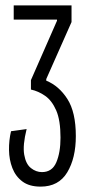

<svg xmlns="http://www.w3.org/2000/svg" viewBox="-20 -680 327 714"><path d="M131 14Q89 14 63.5 -5Q38 -24 26 -55Q14 -86 13.5 -122Q13 -158 21 -192L79 -200Q64 -140 70 -105Q76 -70 95 -55Q114 -40 136 -40Q174 -40 189.5 -76.5Q205 -113 205 -168Q205 -233 189 -269.5Q173 -306 148 -323.5Q123 -341 95 -347V-382L192 -603V-607H31V-660H246V-598L152 -386V-380Q199 -361 230.5 -312Q262 -263 262 -174Q262 -92 230 -39Q198 14 131 14Z"/></svg>

Font: Bricolage Grotesque 48pt Condensed ExtraLight
Style: Regular
Weight: 200
Width: 3
Designer: Mathieu Triay
Foundry: Atelier Triay
Version: Version 1.000; ttfautohint (v1.8.4.7-5d5b);gftools[0.9.32]